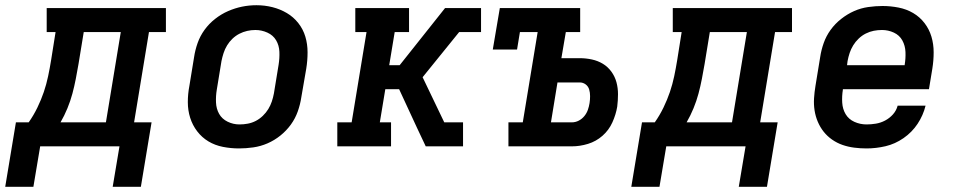

<svg xmlns="http://www.w3.org/2000/svg" viewBox="-62 -561 3682 736"><path d="M-42 155 -1 -92H48Q67 -119 81.5 -149Q96 -179 106 -208.5Q116 -238 122.5 -269Q129 -300 134 -331L151 -438H117V-530H574V-438H509L452 -92H519L478 155H370L396 0H92L66 155ZM170 -92H344L401 -438H259L239 -316Q234 -287 228.5 -258.5Q223 -230 215.5 -202Q208 -174 196.5 -146Q185 -118 170 -92Z M854 8Q823 8 792.5 2Q762 -4 737 -19Q712 -34 694 -57.5Q676 -81 667 -109.5Q658 -138 658 -169.5Q658 -201 664 -232L682 -342Q686 -369 695.5 -396Q705 -423 722 -446.5Q739 -470 762.5 -488.5Q786 -507 812.5 -518.5Q839 -530 866 -535.5Q893 -541 921 -541Q953 -541 982.5 -533.5Q1012 -526 1037.5 -511Q1063 -496 1081.5 -472.5Q1100 -449 1108.5 -420.5Q1117 -392 1117 -360.5Q1117 -329 1112 -298L1093 -188Q1089 -161 1079.5 -134Q1070 -107 1053 -83.5Q1036 -60 1013 -41.5Q990 -23 963.5 -11.5Q937 0 909 4Q881 8 854 8ZM856 -84Q872 -84 888 -87Q904 -90 918.5 -97.5Q933 -105 945.5 -117Q958 -129 966.5 -143Q975 -157 980 -172Q985 -187 988 -203L1006 -313Q1010 -338 1009 -362.5Q1008 -387 996.5 -406.5Q985 -426 963 -436Q941 -446 917 -446Q901 -446 885.5 -442.5Q870 -439 855.5 -431.5Q841 -424 829 -412.5Q817 -401 808.5 -387Q800 -373 795 -357.5Q790 -342 787 -327L769 -217Q765 -193 766 -168.5Q767 -144 778 -124.5Q789 -105 810.5 -94.5Q832 -84 856 -84Q856 -84 856 -84Q856 -84 856 -84Z M1231 0V-92H1286L1343 -438H1300V-530H1506V-438H1451L1430 -311H1470L1644 -530H1782V-438H1698L1558 -265L1641 -92H1713V0H1570L1537 -70L1468 -219H1415L1394 -92H1437V0Z M1887 0V-92H1942L1999 -438H1931L1920 -371H1827L1854 -530H2162V-438H2107L2090 -338H2160Q2184 -338 2207 -333Q2230 -328 2249 -316.5Q2268 -305 2281.5 -286.5Q2295 -268 2301 -246Q2307 -224 2307 -200Q2307 -176 2304 -152Q2299 -122 2285.5 -92Q2272 -62 2247.5 -40.5Q2223 -19 2192 -9.5Q2161 0 2130 0ZM2130 -92Q2144 -92 2156.5 -98.5Q2169 -105 2178 -116Q2187 -127 2191.5 -140Q2196 -153 2198 -166Q2200 -179 2200 -192.5Q2200 -206 2196.5 -218Q2193 -230 2183 -237.5Q2173 -245 2160 -245H2075L2050 -92Z M2358 155 2399 -92H2448Q2467 -119 2481.5 -149Q2496 -179 2506 -208.5Q2516 -238 2522.5 -269Q2529 -300 2534 -331L2551 -438H2517V-530H2974V-438H2909L2852 -92H2919L2878 155H2770L2796 0H2492L2466 155ZM2570 -92H2744L2801 -438H2659L2639 -316Q2634 -287 2628.5 -258.5Q2623 -230 2615.5 -202Q2608 -174 2596.5 -146Q2585 -118 2570 -92Z M3260 8Q3236 8 3212.5 5Q3189 2 3167.5 -5.5Q3146 -13 3127.5 -26Q3109 -39 3095.5 -56Q3082 -73 3073 -94Q3064 -115 3060.5 -138Q3057 -161 3058.5 -184.5Q3060 -208 3064 -232L3082 -342Q3086 -369 3095.5 -396Q3105 -423 3122 -446.5Q3139 -470 3162.5 -488.5Q3186 -507 3212 -518.5Q3238 -530 3266 -534Q3294 -538 3321 -538Q3352 -538 3382.5 -532Q3413 -526 3438.5 -511Q3464 -496 3482 -472.5Q3500 -449 3508.5 -420.5Q3517 -392 3517 -360.5Q3517 -329 3512 -298L3499 -219H3169V-217Q3165 -192 3166.5 -167.5Q3168 -143 3179.5 -123.5Q3191 -104 3213 -94Q3235 -84 3260 -84Q3277 -84 3295.5 -87Q3314 -90 3331 -99Q3348 -108 3361 -122.5Q3374 -137 3379 -156H3486Q3477 -119 3455.5 -86.5Q3434 -54 3401.5 -31.5Q3369 -9 3332.5 -0.5Q3296 8 3260 8ZM3185 -311H3406V-313Q3410 -337 3409 -361.5Q3408 -386 3397 -406Q3386 -426 3364.5 -436Q3343 -446 3319 -446Q3303 -446 3287.5 -443Q3272 -440 3257 -432.5Q3242 -425 3229.5 -413Q3217 -401 3208.5 -387Q3200 -373 3195 -358Q3190 -343 3187 -327Z"/></svg>

Font: Iosevka Curly Slab SmBdExObl
Style: Regular
Weight: 600
Width: 7
Italic angle: -9°
Monospace: yes
Designer: Belleve Invis
Foundry: Belleve Invis
Version: Version 11.1.0; ttfautohint (v1.8.3)